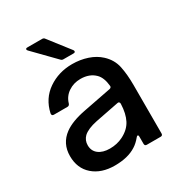

<svg xmlns="http://www.w3.org/2000/svg" viewBox="-182 -884 947 1017"><g transform="rotate(-30 292.0 -376.0)"><path d="M43 -151Q43 -228 103 -272Q148 -305 232 -321L402 -354Q407 -355 410.5 -358.5Q414 -362 413 -368Q408 -420 383 -445Q350 -478 295 -478Q253 -478 220.5 -456Q188 -434 177 -396Q173 -384 162 -384H79Q65 -384 67 -399Q85 -480 149 -524Q213 -568 296 -568Q345 -568 388.5 -553.5Q432 -539 462 -511Q502 -474 512.5 -424Q523 -374 523 -309V-13Q523 0 510 0H426Q413 0 413 -13V-56Q413 -67 408 -67Q404 -67 400 -62Q378 -35 355 -21Q305 11 225 11Q143 11 93 -32.5Q43 -76 43 -151ZM327 -98Q373 -121 393 -159.5Q413 -198 415 -257Q415 -264 411 -267.5Q407 -271 401 -269L258 -241Q200 -229 174 -205Q153 -184 153 -154Q153 -119 178.5 -99.5Q204 -80 247 -80Q291 -80 327 -98ZM269 -613Q260 -613 254 -620L130 -747Q125 -752 125 -756Q125 -763 136 -763H225Q236 -763 241 -755L339 -629Q342 -625 342 -621Q342 -613 331 -613Z"/></g></svg>

Font: Open Sauce Two Medium
Style: Regular
Weight: 500
Designer: Alfredo Marco Pradil
Foundry: Creative Sauce Fz LLC
Version: Version 1.477